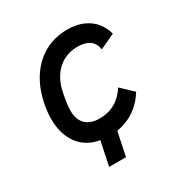

<svg xmlns="http://www.w3.org/2000/svg" viewBox="-162 -685 925 962"><g transform="rotate(-30 300.0 -204.5)"><path d="M64 -207Q64 -240.5 71 -281Q85.5 -363.5 124.2 -425.2Q163 -487 222.5 -521Q282 -555 357.5 -555Q411 -555 450.2 -537Q489.5 -519 512.8 -489.2Q536 -459.5 545.5 -423L458.5 -382.5Q452.5 -420 427 -437.5Q401.5 -455 357.5 -455Q314 -455 277 -435.5Q240 -416 214.8 -377.8Q189.5 -339.5 180 -285L173.5 -247.5Q168.5 -221 168.5 -197.5Q168.5 -141.5 197 -114.5Q225.5 -87.5 277 -87.5Q376.5 -87.5 434 -176L501 -112.5Q473 -65.5 428 -33.2Q383 -1 321.5 9.5L293 146H195.5L224.5 8Q147.5 -5 105.8 -61.8Q64 -118.5 64 -207Z"/></g></svg>

Font: JuliaMono ExtraBold
Style: Italic
Weight: 800
Italic angle: -9°
Monospace: yes
Designer: cormullion
Foundry: corm
Version: Version 0.057; ttfautohint (v1.8.4)